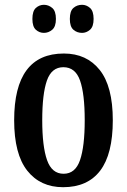

<svg xmlns="http://www.w3.org/2000/svg" viewBox="-20 -770 529 800"><path d="M243 10Q148 10 93.5 -59Q39 -128 39 -269Q39 -547 246 -547Q341 -547 395.5 -478.5Q450 -410 450 -269Q450 -128 397.5 -59Q345 10 243 10ZM245 -46Q294 -46 313.5 -103Q333 -160 333 -269Q333 -379 313.5 -434.5Q294 -490 244 -490Q195 -490 175.5 -434.5Q156 -379 156 -269Q156 -160 176 -103Q196 -46 245 -46ZM322 -633Q301 -633 286 -646Q271 -659 271 -691Q271 -724 286 -737Q301 -750 322 -750Q340 -750 355 -737Q370 -724 370 -691Q370 -659 355 -646Q340 -633 322 -633ZM163 -633Q144 -633 129.5 -646Q115 -659 115 -691Q115 -724 129.5 -737Q144 -750 163 -750Q182 -750 197.5 -737Q213 -724 213 -691Q213 -659 197.5 -646Q182 -633 163 -633Z"/></svg>

Font: Noto Serif Georgian ExtraCondensed SemiBold
Style: Regular
Weight: 600
Width: 2
Designer: Monotype Design Team, Akaki Razmadze
Foundry: Google LLC
Version: Version 2.003; ttfautohint (v1.8.4.7-5d5b)